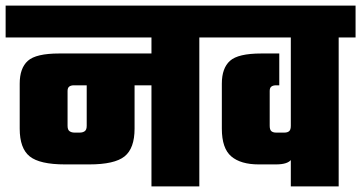

<svg xmlns="http://www.w3.org/2000/svg" viewBox="-40 -662 1283 682"><path d="M498 -552H668V0H498ZM-20 -642H728V-529H-20ZM438 -205Q438 -135 402.5 -106.5Q367 -78 277 -78H191Q101 -78 65.5 -106.5Q30 -135 30 -205V-365Q30 -420 59 -446Q88 -472 170 -472H594V-359H223Q212 -359 206 -354.5Q200 -350 200 -339V-215Q200 -201 207 -196Q214 -191 225 -191H243Q254 -191 261 -196Q268 -201 268 -215V-386H438Z M688 -642H1223V-529H688ZM993 -591H1163V0H993ZM952 -472V-359H941Q930 -359 924 -354.5Q918 -350 918 -339V-215Q918 -201 924 -196Q930 -191 941 -191H970Q981 -191 987 -196Q993 -201 993 -215L1007 -148Q1007 -114 995 -96Q983 -78 940 -78H879Q815 -78 781.5 -106.5Q748 -135 748 -205V-365Q748 -420 777 -446Q806 -472 888 -472Z"/></svg>

Font: Teko Light
Style: Bold
Weight: 700
Version: Version 2.000;gftools[0.9.28.dev9+g7d2139d.d20230707]